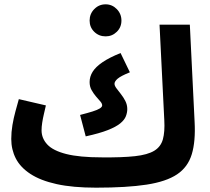

<svg xmlns="http://www.w3.org/2000/svg" viewBox="-20 -846 971 887"><path d="M424 21 450 -119Q545 -118 603.5 -124.5Q662 -131 692.5 -149.5Q723 -168 732.5 -202.5Q742 -237 739 -291L717 -732H857L879 -284Q884 -193 866 -133.5Q848 -74 798 -40.5Q748 -7 657 7Q566 21 424 21ZM376 -216 350 -315Q385 -324 407.5 -331Q430 -338 441 -345Q452 -352 452 -359Q452 -368 443 -378Q434 -388 423 -401Q412 -414 403 -430Q394 -446 394 -467Q394 -492 408 -514.5Q422 -537 453.5 -558.5Q485 -580 537 -601L580 -512Q538 -495 523.5 -482.5Q509 -470 509 -459Q509 -450 518 -438Q527 -426 538.5 -411.5Q550 -397 559 -379.5Q568 -362 568 -342Q568 -326 561.5 -309Q555 -292 535.5 -276Q516 -260 478 -245Q440 -230 376 -216ZM424 21Q316 21 241.5 4.5Q167 -12 120.5 -42.5Q74 -73 53 -114Q32 -155 32 -204Q32 -236 37.5 -268.5Q43 -301 51.5 -332Q60 -363 67 -388L192 -359Q188 -341 183 -320Q178 -299 175 -279.5Q172 -260 172 -244Q172 -207 198.5 -178.5Q225 -150 286 -134.5Q347 -119 450 -119L470 -11ZM468 -678Q437 -678 415.5 -699Q394 -720 394 -751Q394 -782 415.5 -804Q437 -826 468 -826Q498 -826 519.5 -804Q541 -782 541 -751Q541 -720 519.5 -699Q498 -678 468 -678Z"/></svg>

Font: Farlight84_Sys_V01
Style: Bold
Weight: 700
Designer: Monotype Design Team, Nadine Chahine and Nizar Qandah
Foundry: Monotype Imaging Inc.
Version: Version 2.004;October 31, 2024;FontCreator 14.0.0.2814 64-bi